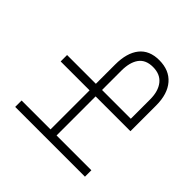

<svg xmlns="http://www.w3.org/2000/svg" viewBox="-91 -781 1032 1032"><g transform="rotate(-45 424.5 -265.0)"><path d="M76.2 -530.3H125V-310.5H421.9V-530.3H470.7V-311.5H617.2Q705.6 -311.5 753.7 -273.2Q801.8 -234.9 801.8 -160.2Q801.8 -84 753.2 -42Q704.6 0 617.2 0H421.9V-264.6H125V0H76.2ZM617.2 -45.9Q680.2 -45.9 716.1 -74.5Q752 -103 752 -158.2Q752 -212.9 716.6 -238.8Q681.2 -264.6 617.2 -264.6H470.7V-45.9Z"/></g></svg>

Font: Pretendard GOV ExtraLight
Style: Regular
Weight: 200
Designer: Base glyphs from Inter by Rasmus Andersson; Hangeul glyphs from Noto Sans CJK(Source Han Sans) by Jang Soo-young and Kan
Foundry: Kil Hyung-jin
Version: Version 1.309